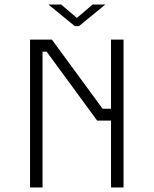

<svg xmlns="http://www.w3.org/2000/svg" viewBox="-20 -824 675 844"><path d="M407 -294H468V0H523V-650H468V-346H431L208 -650H112V0H167V-597H185ZM193 -804 309 -709H327L443 -804H387L318 -745L249 -804Z"/></svg>

Font: Grotesk 01 Extrafine
Style: Bold
Weight: 400
Designer: Frank Adebiaye, contributions by Jérémy Landes, Ariel Martín Pérez
Foundry: Velvetyne Type Foundry
Version: Version 3.000;Glyphs 3.1.2 (3150)